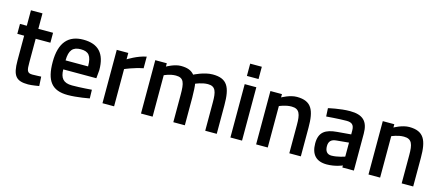

<svg xmlns="http://www.w3.org/2000/svg" viewBox="-49 -1210 4003 1738"><g transform="rotate(15 1952.5 -341.0)"><path d="M335 -500H197V-645H89V-500H25V-407H89V-175C89 -31 124 10 237 10C272 10 339 -2 339 -2L334 -89C334 -89 280 -86 252 -86C200 -86 197 -112 197 -187V-407H335Z M509 -288C510 -384 543 -421 617 -421C690 -421 720 -388 720 -288H509ZM624 -84C541 -84 511 -124 510 -204H820L827 -282C827 -438 757 -511 617 -511C479 -511 400 -428 400 -245C400 -69 458 10 608 10C696 10 810 -12 810 -12L808 -93C808 -93 703 -84 624 -84Z M1041 0V-349C1041 -349 1119 -384 1210 -402V-511C1125 -495 1040 -440 1040 -440V-500H932V0Z M1402 -388C1402 -388 1454 -414 1510 -414C1585 -414 1596 -368 1596 -257V0H1704V-259C1704 -308 1700 -377 1696 -387C1696 -387 1755 -414 1810 -414C1883 -414 1895 -365 1895 -265V0H2003V-268C2003 -438 1966 -510 1830 -510C1749 -510 1658 -462 1658 -462C1630 -496 1592 -510 1531 -510C1472 -510 1401 -469 1401 -469V-500H1293V0H1402Z M2240 -577V-692H2131V-577ZM2240 0V-500H2131V0Z M2481 -388C2481 -388 2536 -414 2594 -414C2670 -414 2683 -365 2683 -265V0H2791V-268C2791 -432 2757 -511 2618 -511C2553 -511 2480 -469 2480 -469V-500H2372V0H2481Z M3180 -102C3180 -102 3113 -78 3056 -78C3014 -78 2995 -106 2995 -151C2995 -196 3018 -218 3064 -222L3180 -233ZM3288 -346C3288 -460 3238 -511 3116 -511C3024 -511 2915 -485 2915 -485L2919 -408C2919 -408 3040 -418 3107 -418C3156 -418 3180 -401 3180 -346V-310L3051 -299C2944 -290 2886 -254 2886 -148C2886 -44 2936 10 3035 10C3116 10 3180 -19 3180 -19V0H3288V-346Z M3534 -388C3534 -388 3589 -414 3647 -414C3723 -414 3736 -365 3736 -265V0H3844V-268C3844 -432 3810 -511 3671 -511C3606 -511 3533 -469 3533 -469V-500H3425V0H3534Z"/></g></svg>

Font: RazerF5 SemiBold
Style: Regular
Weight: 600
Foundry: Razer Inc.
Version: Version 2